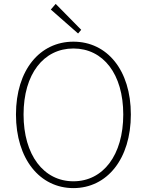

<svg xmlns="http://www.w3.org/2000/svg" viewBox="-20 -953 754 986"><path d="M357 13C529 13 652 -136 652 -365C652 -594 529 -739 357 -739C185 -739 62 -594 62 -365C62 -136 185 13 357 13ZM357 -22C204 -22 101 -157 101 -365C101 -573 204 -704 357 -704C510 -704 613 -573 613 -365C613 -157 510 -22 357 -22ZM381 -781 397 -800 266 -933 241 -904Z"/></svg>

Font: Noto Sans CJK HK Thin
Style: Regular
Weight: 100
Designer: Ryoko NISHIZUKA 西塚涼子 (kana, bopomofo & ideographs); Paul D. Hunt (Latin, Greek & Cyrillic); Sandoll Communications 산돌커뮤니
Foundry: Adobe
Version: Version 2.004;hotconv 1.0.118;makeotfexe 2.5.65603